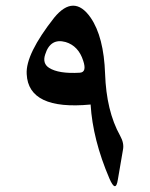

<svg xmlns="http://www.w3.org/2000/svg" viewBox="-20 -562 528 676"><path d="M171 -500C104 -415 71 -348 74 -301C78 -216 153 -180 299 -194C304 -112 326 -25 365 66C380 101 390 103 395 70L413 -35C416 -50 413 -66 403 -84C370 -143 353 -216 350 -302C347 -389 330 -455 299 -500C260 -556 217 -556 171 -500ZM273 -348C282 -321 278 -307 261 -306C211 -303 175 -309 153 -323C137 -333 132 -349 139 -370C151 -409 175 -424 211 -414C241 -405 262 -383 273 -348Z"/></svg>

Font: XITS Math
Style: Regular
Weight: 400
Designer: MicroPress Inc., with final additions and corrections provided by Coen Hoffman, Elsevier (retired)
Version: Version 1.108